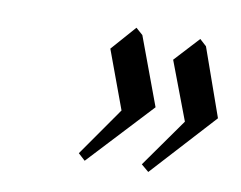

<svg xmlns="http://www.w3.org/2000/svg" viewBox="-49 -520 584 466"><g transform="rotate(10 243.0 -287.0)"><path d="M168 -132.8 252 -252.9 199.2 -396 252.9 -457 270 -441.9 332 -274.9 185.1 -117.2ZM323.2 -132.8 408.2 -252.9 354 -396 410.2 -457 426.8 -441.9 485.8 -274.9 341.8 -117.2Z"/></g></svg>

Font: Dehuti Alt
Style: Bold-Italic
Weight: 700
Version: Version 1.2